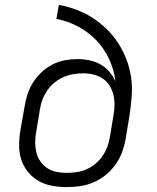

<svg xmlns="http://www.w3.org/2000/svg" viewBox="-20 -755 640 783"><path d="M252 8Q221 8 191.5 2.5Q162 -3 137.5 -17Q113 -31 94.5 -53.5Q76 -76 67 -103.5Q58 -131 58 -161Q58 -191 63 -222L80 -319Q84 -345 92 -370Q100 -395 114.5 -418Q129 -441 149 -460Q169 -479 193 -491.5Q217 -504 243.5 -509Q270 -514 295 -514Q320 -514 344.5 -509Q369 -504 389.5 -492.5Q410 -481 425.5 -463Q441 -445 451 -423Q445 -471 425 -514Q405 -557 373 -590.5Q341 -624 299 -646.5Q257 -669 210 -678L220 -735Q258 -728 293.5 -714.5Q329 -701 359.5 -681Q390 -661 416.5 -635Q443 -609 462.5 -578.5Q482 -548 495.5 -513Q509 -478 514.5 -440Q520 -402 517 -362.5Q514 -323 508 -283L492 -186Q487 -159 477 -132.5Q467 -106 450 -82.5Q433 -59 410.5 -41Q388 -23 361.5 -11.5Q335 0 307 4Q279 8 252 8ZM252 -50Q272 -50 292.5 -53Q313 -56 332.5 -64.5Q352 -73 369 -87Q386 -101 398 -118.5Q410 -136 417.5 -156Q425 -176 428 -196L443 -286Q447 -308 447 -329Q447 -350 442 -370Q437 -390 426 -407Q415 -424 398.5 -435Q382 -446 361 -451Q340 -456 319 -456Q299 -456 278.5 -452.5Q258 -449 238.5 -440.5Q219 -432 202 -418Q185 -404 173 -386.5Q161 -369 153.5 -349.5Q146 -330 143 -310L127 -213Q123 -192 123.5 -171Q124 -150 129 -130.5Q134 -111 146 -95Q158 -79 174 -68.5Q190 -58 210.5 -54Q231 -50 252 -50Z"/></svg>

Font: Iosevka Light Extended
Style: Italic
Weight: 300
Width: 7
Italic angle: -9°
Monospace: yes
Designer: Belleve Invis
Foundry: Belleve Invis
Version: Version 32.5.0; ttfautohint (v1.8.4)